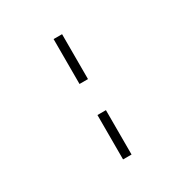

<svg xmlns="http://www.w3.org/2000/svg" viewBox="-203 -978 1256 1285"><g transform="rotate(-30 425.0 -335.0)"><path d="M382.5 -453V-800H448V-453ZM448 -213V130H382.5V-213Z"/></g></svg>

Font: League Mono Wide Light
Style: Regular
Weight: 300
Width: 8
Designer: Tyler Finck
Foundry: The League of Moveable Type / Tyler Finck
Version: Version 2.210